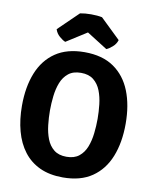

<svg xmlns="http://www.w3.org/2000/svg" viewBox="-99 -986 863 1075"><g transform="rotate(10 333.0 -448.5)"><path d="M197 -342Q197 -301.5 201.8 -259.5Q206.5 -217.5 220.2 -182Q234 -146.5 261 -124.8Q288 -103 332.5 -103Q377 -103 404 -124.8Q431 -146.5 444.8 -182Q458.5 -217.5 463.2 -259.5Q468 -301.5 468 -342Q468 -382.5 463.2 -424.2Q458.5 -466 444.8 -501.2Q431 -536.5 404 -558.2Q377 -580 332.5 -580Q288 -580 261 -558.2Q234 -536.5 220.2 -501.2Q206.5 -466 201.8 -424.2Q197 -382.5 197 -342ZM38 -342Q38 -448.5 70 -528.5Q102 -608.5 167.2 -653Q232.5 -697.5 332.5 -697.5Q433.5 -697.5 498.8 -652.5Q564 -607.5 595.8 -527.5Q627.5 -447.5 627.5 -342Q627.5 -235.5 595.5 -155.2Q563.5 -75 498.2 -30.2Q433 14.5 332.5 14.5Q257 14.5 201.5 -11.2Q146 -37 109.8 -84.5Q73.5 -132 55.8 -197.5Q38 -263 38 -342ZM393.5 -907 507.5 -797Q500.5 -774 481.5 -757.5Q462.5 -741 448 -735.5L331 -809.5L214.5 -735.5Q200 -741 181 -757.5Q162 -774 155 -797L268.5 -907Q296 -912.5 331 -912.5Q367 -912.5 393.5 -907Z"/></g></svg>

Font: Signika Negative
Style: Bold
Weight: 700
Designer: Anna Giedry
Foundry: Anna Giedry
Version: Version 2.001